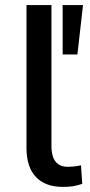

<svg xmlns="http://www.w3.org/2000/svg" viewBox="-20 -725 355 754"><path d="M227 9Q158 9 121 -30Q84 -69 84 -144V-705H182V-152Q182 -128 188 -109.5Q194 -91 208.5 -80.5Q223 -70 245 -70Q259 -70 272.5 -71.5Q286 -73 298 -76L303 -3Q283 4 266 6.5Q249 9 227 9ZM226 -511V-705H306L284 -511Z"/></svg>

Font: Nunito Sans 7pt SemiCondensed Medium
Style: Regular
Weight: 500
Width: 4
Designer: Vernon Adams
Foundry: Vernon Adams
Version: Version 3.101;gftools[0.9.27]